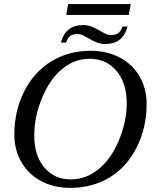

<svg xmlns="http://www.w3.org/2000/svg" viewBox="-20 -911 762 941"><path d="M601.1 -406.2Q601.1 -503.9 551 -563.5Q501 -623 418.9 -623Q346.2 -623 285.4 -573.5Q224.6 -523.9 186.3 -431.6Q147.9 -339.4 147.9 -245.6Q147.9 -148.9 197 -90.3Q246.1 -31.7 327.1 -31.7Q399.9 -31.7 461.7 -80.8Q523.4 -129.9 562.3 -222.2Q601.1 -314.5 601.1 -406.2ZM323.7 9.8Q245.1 9.8 182.4 -23.2Q119.6 -56.2 85 -116.2Q50.3 -176.3 50.3 -251Q50.3 -368.7 99.1 -464.1Q147.9 -559.6 232.4 -610.8Q316.9 -662.1 425.3 -662.1Q503.9 -662.1 566.7 -629.2Q629.4 -596.2 664.1 -536.4Q698.7 -476.6 698.7 -401.4Q698.7 -285.6 649.7 -188.5Q600.6 -91.3 516.4 -40.8Q432.1 9.8 323.7 9.8ZM304.7 -837.9 314 -891.1H620.6L611.3 -837.9ZM496.1 -695.3Q473.1 -695.3 454.8 -702.9Q436.5 -710.4 420.4 -719.7Q404.3 -729 389.6 -736.6Q375 -744.1 358.9 -744.1Q344.2 -744.1 334.2 -740Q324.2 -735.8 318.1 -729.5Q312 -723.1 303.2 -702.1H278.3Q301.3 -788.1 387.7 -788.1Q410.6 -788.1 429.2 -780.5Q447.8 -772.9 463.6 -763.7Q479.5 -754.4 494.1 -746.8Q508.8 -739.3 524.4 -739.3Q545.9 -739.3 559.1 -748.3Q572.3 -757.3 580.1 -780.8H605.5Q592.3 -735.8 565.4 -715.6Q538.6 -695.3 496.1 -695.3Z"/></svg>

Font: Liberation Serif
Style: Italic
Weight: 400
Italic angle: -16.333°
Designer: Steve Matteson
Foundry: Ascender Corporation
Version: Version 2.1.5